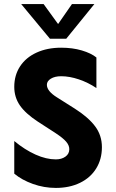

<svg xmlns="http://www.w3.org/2000/svg" viewBox="-20 -912 570 942"><path d="M210 -496Q210 -465 260 -434L347 -379Q413 -337 446.5 -292.5Q480 -248 480 -190Q480 -131 452 -85.5Q424 -40 372.5 -15Q321 10 254 10Q196 10 141.5 -9.5Q87 -29 50 -60V-220Q102 -177 154.5 -153.5Q207 -130 254 -130Q282 -130 301 -143.5Q320 -157 320 -180Q320 -199 304.5 -217Q289 -235 254 -258L166 -315Q105 -355 77.5 -395Q50 -435 50 -486Q50 -543 78.5 -586.5Q107 -630 159.5 -654Q212 -678 280 -678Q336 -678 381.5 -664.5Q427 -651 453 -630V-480Q413 -507 367 -522.5Q321 -538 280 -538Q249 -538 229.5 -526Q210 -514 210 -496ZM225 -722 84 -892H194L265 -794L333 -892H443L305 -722Z"/></svg>

Font: Madhuban Bold
Style: Regular
Weight: 700
Designer: jaikishan Patel
Foundry: MagicType
Version: Version 1.000